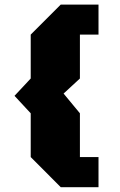

<svg xmlns="http://www.w3.org/2000/svg" viewBox="-20 -737 518 827"><path d="M241.7 69.3 112.3 -60.5V-249L42.5 -324.2L112.3 -398.9V-587.9L241.7 -717.3H404.3V-587.9H324.2V-398.9L253.9 -334L324.2 -249V-60.5H404.3V69.3Z"/></svg>

Font: Black Ops One
Style: Regular
Weight: 400
Designer: James Grieshaber, Eben Sorkin
Foundry: Sorkin Type Co.
Version: Version 1.004; ttfautohint (v1.8.4.7-5d5b)